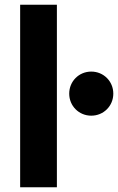

<svg xmlns="http://www.w3.org/2000/svg" viewBox="-20 -790 498 810"><path d="M65 0H220V-770H65ZM365 -302C417 -302 458 -343 458 -395C458 -447 417 -488 365 -488C313 -488 272 -447 272 -395C272 -343 313 -302 365 -302Z"/></svg>

Font: Bounded Med
Style: Regular
Weight: 500
Designer: Vlad Churkin
Version: Version 3.0